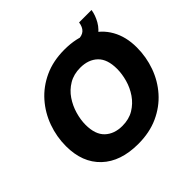

<svg xmlns="http://www.w3.org/2000/svg" viewBox="-191 -987 1200 1200"><g transform="rotate(-45 409.0 -387.5)"><path d="M54 -298Q54 -381 82 -459Q110 -537 164 -598.5Q218 -660 296 -696Q374 -732 474 -732Q578 -732 651.5 -694Q725 -656 764.5 -586Q804 -516 804 -422Q804 -337 776 -259Q748 -181 694 -120Q640 -59 562 -23.5Q484 12 384 12Q228 12 141 -70.5Q54 -153 54 -298ZM235 -306Q235 -220 278.5 -179Q322 -138 393 -138Q452 -138 495 -164Q538 -190 566.5 -231.5Q595 -273 608.5 -321.5Q622 -370 622 -414Q622 -500 579 -541Q536 -582 464 -582Q406 -582 362.5 -556Q319 -530 291 -488.5Q263 -447 249 -398.5Q235 -350 235 -306ZM568 -611 576 -715Q615 -715 634.5 -733Q654 -751 659 -787H769Q763 -747 740 -706.5Q717 -666 674.5 -638.5Q632 -611 568 -611Z"/></g></svg>

Font: Kufam
Style: Bold Italic
Weight: 700
Italic angle: -11°
Designer: Artur Schmal
Foundry: Original Type
Version: Version 1.301; ttfautohint (v1.8.3)